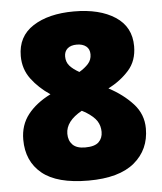

<svg xmlns="http://www.w3.org/2000/svg" viewBox="-50 -798 644 761"><g transform="rotate(-5 272.0 -417.5)"><path d="M272 -754Q374 -754 436 -713.5Q498 -673 498 -596Q498 -538 464.5 -500.5Q431 -463 382 -438Q439 -408 477.5 -366Q516 -324 516 -267Q516 -183 455 -132Q394 -81 272 -81Q147 -81 87.5 -130Q28 -179 28 -265Q28 -323 60.5 -364.5Q93 -406 151 -435Q106 -465 76.5 -504.5Q47 -544 47 -596Q47 -674 109 -714Q171 -754 272 -754ZM272 -622Q248 -622 235 -610.5Q222 -599 222 -579Q222 -557 235 -542Q248 -527 273 -513Q295 -526 309 -541.5Q323 -557 323 -579Q323 -600 309 -611Q295 -622 272 -622ZM204 -273Q204 -246 220 -229.5Q236 -213 270 -213Q308 -213 324 -228.5Q340 -244 340 -269Q340 -293 328 -312Q316 -331 284 -351L269 -359Q204 -323 204 -273Z"/></g></svg>

Font: Noto Sans Telugu UI SemiCondensed Black
Style: Regular
Weight: 900
Width: 4
Designer: Jelle Bosma - Monotype Design Team
Foundry: Monotype Imaging Inc.
Version: Version 2.005; ttfautohint (v1.8.4.7-5d5b)